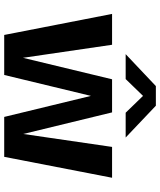

<svg xmlns="http://www.w3.org/2000/svg" viewBox="54 -796 743 890"><g transform="rotate(90 425.0 -351.5)"><path d="M142.5 0 45 -500H188L248.5 -87L348 -500H501.5L601.5 -88.5L661.5 -500H804.5L707.5 0H522.5L425 -402L328 0ZM231.5 -563 379.5 -703H470.5L618 -563H503L425 -643.5L347 -563Z"/></g></svg>

Font: Trispace SemiBold
Style: Regular
Weight: 600
Designer: Tyler Finck
Foundry: Etcetera Type Company
Version: Version 1.210; ttfautohint (v1.8.3)